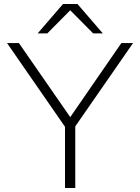

<svg xmlns="http://www.w3.org/2000/svg" viewBox="-20 -934 697 954"><path d="M303 0H354V-306L641 -720H583L329 -352L74 -720H15L303 -304ZM167 -768H215L329 -883L443 -768H491L365 -914H293Z"/></svg>

Font: Aspekta 200
Style: Regular
Weight: 200
Designer: Ivo Dolenc
Version: Version 2.000